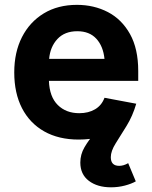

<svg xmlns="http://www.w3.org/2000/svg" viewBox="-20 -573 636 803"><path d="M309.1 10.7Q225.6 10.7 165 -23.4Q104.5 -57.6 72 -120.6Q39.6 -183.6 39.6 -270Q39.6 -354.5 72 -418Q104.5 -481.4 163.3 -517.1Q222.2 -552.7 301.8 -552.7Q373 -552.7 431.2 -522.5Q489.3 -492.2 523.7 -430.7Q558.1 -369.1 558.1 -275.9V-234.9H184.6Q187 -168 221.7 -133.8Q256.3 -99.6 311.5 -99.6Q350.1 -99.6 377.7 -116Q405.3 -132.3 417 -164.1L549.8 -139.2Q529.8 -71.3 467 -30.3Q404.3 10.7 309.1 10.7ZM185.5 -326.7H417Q411.6 -379.9 382.8 -411.1Q354 -442.4 303.2 -442.4Q250.5 -442.4 220.2 -409.9Q189.9 -377.4 185.5 -326.7ZM444.3 210.4Q387.2 210.4 351.6 183.3Q315.9 156.2 315.9 106.9Q315.9 72.8 333.3 43Q350.6 13.2 378.4 -19.5L549.8 -139.2Q534.7 -87.4 509.3 -46.4Q483.9 -5.4 463.6 26.9Q443.4 59.1 443.4 84.5Q443.4 120.6 478.5 120.6Q497.1 120.6 516.1 109.4L547.9 185.5Q529.8 195.8 502.2 203.1Q474.6 210.4 444.3 210.4Z"/></svg>

Font: Inter-Bold
Style: Bold
Weight: 700
Designer: Rasmus Andersson
Foundry: rsms
Version: Version 4.000;git-a52131595